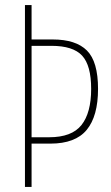

<svg xmlns="http://www.w3.org/2000/svg" viewBox="-20 -734 437 754"><path d="M365 -385Q365 -278 320.5 -224Q276 -170 178 -170H104V0H78V-714H104V-579H187Q278 -579 321.5 -535.5Q365 -492 365 -385ZM173 -195Q262 -195 300 -243Q338 -291 338 -385Q338 -477 302.5 -515.5Q267 -554 182 -554H104V-195Z"/></svg>

Font: Noto Sans Gurmukhi ExtraCondensed Thin
Style: Regular
Weight: 100
Width: 2
Designer: Jelle Bosma - Monotype Design Team
Foundry: Monotype Imaging Inc.
Version: Version 2.004; ttfautohint (v1.8.4.7-5d5b)